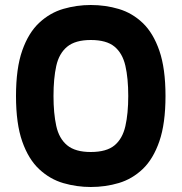

<svg xmlns="http://www.w3.org/2000/svg" viewBox="-20 -738 726 768"><path d="M343 10Q287 10 233.5 -5.5Q180 -21 137 -61Q94 -101 69 -172Q44 -243 44 -354Q44 -465 69 -536Q94 -607 137 -647Q180 -687 233.5 -702.5Q287 -718 343 -718Q402 -718 455.5 -702Q509 -686 551 -646Q593 -606 617.5 -535Q642 -464 642 -354Q642 -244 617.5 -173Q593 -102 551 -62Q509 -22 455.5 -6Q402 10 343 10ZM343 -130Q406 -130 438 -156.5Q470 -183 481.5 -233.5Q493 -284 493 -354Q493 -425 481.5 -475Q470 -525 438 -551.5Q406 -578 343 -578Q281 -578 248.5 -551Q216 -524 205 -474Q194 -424 194 -354Q194 -285 205 -234.5Q216 -184 248.5 -157Q281 -130 343 -130Z"/></svg>

Font: Rowdies Light
Style: Regular
Weight: 300
Designer: Jaikishan Patel
Version: Version 1.000; ttfautohint (v1.8.3)